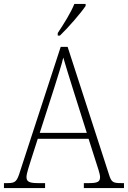

<svg xmlns="http://www.w3.org/2000/svg" viewBox="-22 -951 647 971"><path d="M270 -784V-771H281C323 -811 388 -886 411 -921V-931H354C336 -886 300 -829 270 -784ZM-2 0H206V-25H168C122 -25 112 -35 112 -56C112 -75 128 -119 134 -140L169 -249H426L463 -133C469 -113 484 -73 484 -56C484 -34 475 -25 430 -25H402V0H605V-25H590C549 -25 541 -30 529 -69L320 -714H285L81 -89C64 -33 57 -25 16 -25H-2ZM179 -279 252 -506C267 -557 291 -625 298 -660C310 -620 329 -556 349 -494L417 -279Z"/></svg>

Font: Noto Serif Devanagari SemiCondensed ExtraLight
Style: Regular
Weight: 200
Width: 4
Designer: Universal Thirst, Indian Type Foundry and the Monotype Design Team
Foundry: Monotype Imaging Inc.
Version: Version 2.004